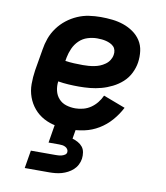

<svg xmlns="http://www.w3.org/2000/svg" viewBox="-84 -598 767 887"><g transform="rotate(10 300.0 -154.0)"><path d="M265 8Q232 8 201 2.5Q170 -3 143 -17.5Q116 -32 96.5 -55Q77 -78 66.5 -107Q56 -136 56 -168Q56 -200 61 -233L78 -333Q82 -360 91.5 -386.5Q101 -413 118.5 -437Q136 -461 159 -479Q182 -497 208.5 -508.5Q235 -520 262.5 -524Q290 -528 317 -528Q345 -528 372 -525Q399 -522 424 -513.5Q449 -505 470.5 -490Q492 -475 506 -453.5Q520 -432 523.5 -405Q527 -378 523 -351Q519 -325 506.5 -300Q494 -275 473.5 -256.5Q453 -238 428 -225.5Q403 -213 377 -206Q351 -199 325 -196.5Q299 -194 273 -194Q248 -194 223.5 -195.5Q199 -197 175 -201Q172 -179 177 -157.5Q182 -136 196 -120.5Q210 -105 230.5 -98.5Q251 -92 274 -92Q292 -92 311 -97Q330 -102 346 -113Q362 -124 374.5 -139.5Q387 -155 395 -173L498 -134Q481 -101 456.5 -73Q432 -45 400.5 -26Q369 -7 334 0.5Q299 8 265 8ZM274 -295Q287 -295 300 -296Q313 -297 326.5 -299.5Q340 -302 352.5 -307Q365 -312 377 -320.5Q389 -329 396.5 -341Q404 -353 406 -366Q408 -377 405.5 -387.5Q403 -398 396 -405Q389 -412 379.5 -416.5Q370 -421 360 -423.5Q350 -426 339.5 -427Q329 -428 318 -428Q296 -428 273.5 -421Q251 -414 234 -397.5Q217 -381 207.5 -359.5Q198 -338 194 -317L191 -300Q211 -297 232 -296Q253 -295 274 -295ZM92 220 106 136H221Q228 136 235.5 135.5Q243 135 250.5 133Q258 131 265 126.5Q272 122 273 114Q274 107 270 100.5Q266 94 259 90.5Q252 87 245 86Q238 85 230 85H180L194 0H294L286 48Q300 52 312.5 59Q325 66 333.5 76.5Q342 87 344.5 102Q347 117 345 132Q343 146 336 160Q329 174 317.5 184.5Q306 195 292.5 202Q279 209 265 213Q251 217 236 218.5Q221 220 207 220Z"/></g></svg>

Font: Iosevka HT Extended
Style: Bold Italic
Weight: 700
Width: 7
Italic angle: -9°
Monospace: yes
Designer: Belleve Invis
Foundry: Belleve Invis
Version: Version 32.3.0; ttfautohint (v1.8.4)